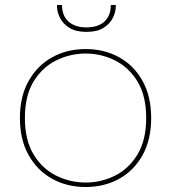

<svg xmlns="http://www.w3.org/2000/svg" viewBox="-20 -744 687 771"><path d="M324 7Q249 7 189.5 -26Q130 -59 95 -121Q60 -183 60 -270Q60 -357 95 -419Q130 -481 189.5 -514Q249 -547 324 -547Q399 -547 458.5 -514Q518 -481 552.5 -419Q587 -357 587 -270Q587 -183 552.5 -121Q518 -59 458.5 -26Q399 7 324 7ZM324 -11Q386 -11 441.5 -38.5Q497 -66 532 -123.5Q567 -181 567 -270Q567 -360 532 -417Q497 -474 441.5 -501.5Q386 -529 324 -529Q262 -529 206 -501.5Q150 -474 115 -417Q80 -360 80 -270Q80 -181 115 -123.5Q150 -66 206 -38.5Q262 -11 324 -11ZM445 -720Q445 -696 433 -672Q421 -648 395.5 -632Q370 -616 327 -616Q285 -616 259 -632Q233 -648 221 -672Q209 -696 209 -720V-724H229Q229 -681 255 -657.5Q281 -634 327 -634Q374 -634 399.5 -657.5Q425 -681 425 -724H445Z"/></svg>

Font: Poppins Variable
Style: Regular
Weight: 100
Designer: Jonny Pinhorn
Foundry: Indian Type Foundry
Version: Version 6.000